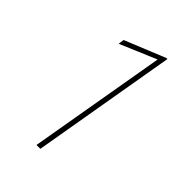

<svg xmlns="http://www.w3.org/2000/svg" viewBox="-211 -802 892 892"><g transform="rotate(45 234.5 -356.0)"><path d="M348.1 -712.4 225.6 0H200.2L317.4 -678.7L137.7 -602.5L141.6 -630.9L341.3 -712.4Z"/></g></svg>

Font: Roboto Condensed Thin
Style: Italic
Weight: 250
Italic angle: -12°
Designer: Christian Robertson
Foundry: Google
Version: Version 3.008; 2023